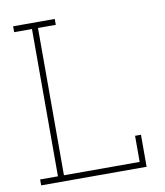

<svg xmlns="http://www.w3.org/2000/svg" viewBox="-81 -778 728 845"><g transform="rotate(-10 283.5 -355.5)"><path d="M505.9 -143.1V0H34.7V-26.4H114.3V-684.6H34.7V-710.9H220.7V-684.6H141.1V-26.4H479.5V-143.1Z"/></g></svg>

Font: Hanuman Thin
Style: Regular
Weight: 100
Designer: Danh Hong
Version: Version 8.002; ttfautohint (v1.8.3)